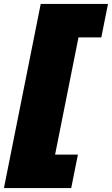

<svg xmlns="http://www.w3.org/2000/svg" viewBox="-56 -762 569 976"><path d="M151 -742H493L459 -572H343L224 24H340L306 194H-36Z"/></svg>

Font: Montserrat Alternates Black
Style: Italic
Weight: 900
Italic angle: -11.3°
Designer: Julieta Ulanovsky
Foundry: Julieta Ulanovsky
Version: Version 7.200